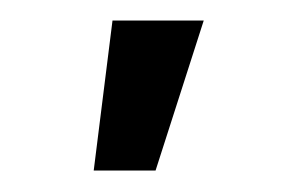

<svg xmlns="http://www.w3.org/2000/svg" viewBox="-20 -762 291 185"><path d="M70.3 -597.7 88.4 -742.2H176.3L129.9 -597.7Z"/></svg>

Font: Inter 24pt
Style: Regular
Weight: 400
Designer: Rasmus Andersson
Foundry: rsms
Version: Version 4.001;git-66647c0bb